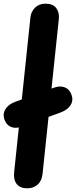

<svg xmlns="http://www.w3.org/2000/svg" viewBox="-36 -1024 413 1044"><path d="M112.5 0Q73.5 0 55 -23.2Q36.5 -46.5 41 -88.5L129.5 -930Q133 -961 154.8 -982.5Q176.5 -1004 211.5 -1004Q252.5 -1004 270 -979.8Q287.5 -955.5 284 -922L195.5 -79.5Q191.5 -40.5 168.5 -20.2Q145.5 0 112.5 0ZM82.5 -335.5Q49 -323.5 24 -333.8Q-1 -344 -11.5 -373Q-22.5 -403.5 -6.8 -430Q9 -456.5 47 -470.5L258.5 -547.5Q290.5 -559 316.2 -549Q342 -539 352.5 -509.5Q364 -479 348 -452.8Q332 -426.5 292.5 -412Z"/></svg>

Font: Edu SA Hand
Style: Bold
Weight: 700
Designer: Tina and Corey Anderson, Eben Sorkin, Mirko Velimirovic
Foundry: Google for Education
Version: Version 2.000